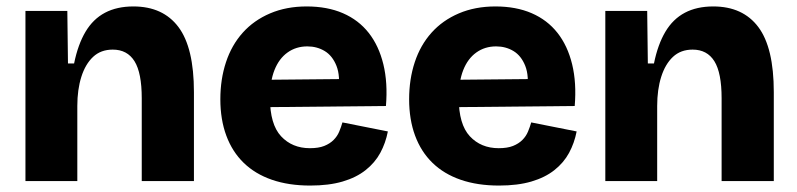

<svg xmlns="http://www.w3.org/2000/svg" viewBox="-20 -562 2473 596"><path d="M59 0V-315V-528H189L191 -365H210Q222 -424 245.5 -463.5Q269 -503 306 -522.5Q343 -542 394 -542Q486 -542 534 -478Q582 -414 582 -276V0H420V-257Q420 -336 397.5 -372Q375 -408 330 -408Q293 -408 269 -385.5Q245 -363 232.5 -323.5Q220 -284 220 -233V0Z M943 14Q876 14 824 -4Q772 -22 736.5 -56.5Q701 -91 682.5 -141Q664 -191 664 -254Q664 -316 681.5 -369Q699 -422 733.5 -460.5Q768 -499 818.5 -520.5Q869 -542 932 -542Q996 -542 1044.5 -521Q1093 -500 1124.5 -460Q1156 -420 1170 -362.5Q1184 -305 1178 -233L769 -229V-314L1083 -317L1030 -276Q1037 -326 1024.5 -357.5Q1012 -389 988 -403.5Q964 -418 934 -418Q899 -418 872.5 -399Q846 -380 832 -344.5Q818 -309 818 -258Q818 -176 852.5 -139Q887 -102 942 -102Q969 -102 986.5 -109Q1004 -116 1015.5 -127.5Q1027 -139 1033 -153.5Q1039 -168 1043 -182L1184 -154Q1177 -118 1160.5 -87.5Q1144 -57 1115 -34Q1086 -11 1043.5 1.5Q1001 14 943 14Z M1529 14Q1462 14 1410 -4Q1358 -22 1322.5 -56.5Q1287 -91 1268.5 -141Q1250 -191 1250 -254Q1250 -316 1267.5 -369Q1285 -422 1319.5 -460.5Q1354 -499 1404.5 -520.5Q1455 -542 1518 -542Q1582 -542 1630.5 -521Q1679 -500 1710.5 -460Q1742 -420 1756 -362.5Q1770 -305 1764 -233L1355 -229V-314L1669 -317L1616 -276Q1623 -326 1610.5 -357.5Q1598 -389 1574 -403.5Q1550 -418 1520 -418Q1485 -418 1458.5 -399Q1432 -380 1418 -344.5Q1404 -309 1404 -258Q1404 -176 1438.5 -139Q1473 -102 1528 -102Q1555 -102 1572.5 -109Q1590 -116 1601.5 -127.5Q1613 -139 1619 -153.5Q1625 -168 1629 -182L1770 -154Q1763 -118 1746.5 -87.5Q1730 -57 1701 -34Q1672 -11 1629.5 1.5Q1587 14 1529 14Z M1859 0V-315V-528H1989L1991 -365H2010Q2022 -424 2045.5 -463.5Q2069 -503 2106 -522.5Q2143 -542 2194 -542Q2286 -542 2334 -478Q2382 -414 2382 -276V0H2220V-257Q2220 -336 2197.5 -372Q2175 -408 2130 -408Q2093 -408 2069 -385.5Q2045 -363 2032.5 -323.5Q2020 -284 2020 -233V0Z"/></svg>

Font: Bricolage Grotesque 24pt ExtraBold
Style: Regular
Weight: 800
Designer: Mathieu Triay
Foundry: Atelier Triay
Version: Version 1.001;gftools[0.9.33.dev8+g029e19f]